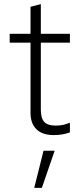

<svg xmlns="http://www.w3.org/2000/svg" viewBox="-20 -645 392 931"><path d="M241 10Q185 10 156.5 -18.5Q128 -47 128 -97V-438H27V-481H128V-612L178 -625V-481H319V-438H178V-113Q178 -72 194.5 -54Q211 -36 250 -36Q272 -36 286.5 -39.5Q301 -43 319 -50V-3Q299 4 280 7Q261 10 241 10ZM146 266 191 86H245L183 266Z"/></svg>

Font: Red Hat Text VF
Style: Regular
Weight: 300
Designer: Pentagram, MCKL
Foundry: Pentagram, MCKL
Version: Version 1.023